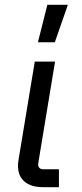

<svg xmlns="http://www.w3.org/2000/svg" viewBox="-20 -775 340 795"><path d="M159 0Q143 0 128 -2.5Q113 -5 99.5 -11.5Q86 -18 75.5 -29Q65 -40 60 -54Q55 -68 54.5 -83.5Q54 -99 57 -115L124 -520H208L139 -103Q138 -98 138 -92.5Q138 -87 141 -82.5Q144 -78 148.5 -76Q153 -74 159 -74H224V0ZM137 -600 176 -755H261L207 -600Z"/></svg>

Font: Iosevka Aile
Style: Italic
Weight: 400
Italic angle: -9°
Designer: Belleve Invis
Foundry: Belleve Invis
Version: Version 28.0.1; ttfautohint (v1.8.4)